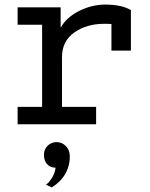

<svg xmlns="http://www.w3.org/2000/svg" viewBox="-20 -543 656 839"><path d="M552 -499V-322H467V-438Q457 -439 436 -439Q358 -439 304.5 -401Q251 -363 251 -294V-76H400V0H57V-76H164V-435H57V-511H245V-422Q271 -468 326.5 -495.5Q382 -523 440 -523Q511 -523 552 -499ZM181 264Q193 256 206.5 235Q220 214 223 190Q198 189 185 173.5Q172 158 172 134Q172 109 188.5 93.5Q205 78 227 78Q251 78 268 95.5Q285 113 285 141Q285 183 264.5 218Q244 253 206 276Z"/></svg>

Font: Overpass Mono
Style: Regular
Weight: 400
Monospace: yes
Designer: Delve Withrington, Dave Bailey
Foundry: Delve Fonts
Version: Version 1.000;DELV;Overpass